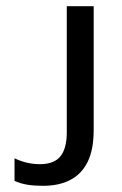

<svg xmlns="http://www.w3.org/2000/svg" viewBox="-20 -592 395 621"><path d="M119 9Q91 9 69 5.5Q47 2 27 -7V-80Q48 -70 68.5 -65.5Q89 -61 109 -61Q155 -61 175.5 -86.5Q196 -112 196 -164V-572H283V-172Q283 -108 263.5 -68.5Q244 -29 207.5 -10Q171 9 119 9Z"/></svg>

Font: ltelugu15
Style: Book
Weight: 400
Designer: Jelle Bosma - Monotype Design Team
Foundry: Monotype Imaging Inc.
Version: Version 2.003